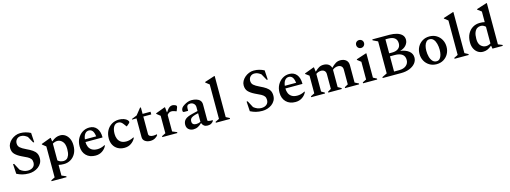

<svg xmlns="http://www.w3.org/2000/svg" viewBox="-8 -1843 8402 3166"><g transform="rotate(-15 4192.5 -260.0)"><path d="M268 10Q204 10 156.5 -2.5Q109 -15 62 -39L52 -206H70L131 -91Q193 -40 261 -40Q317 -40 351 -67.5Q385 -95 385 -146Q385 -184 367.5 -207.5Q350 -231 314 -250.5Q278 -270 220 -296Q150 -330 112 -369.5Q74 -409 74 -476Q74 -514 93 -549Q112 -584 143.5 -611Q175 -638 214.5 -654Q254 -670 296 -670Q346 -670 389.5 -658.5Q433 -647 473 -626L483 -466H466L405 -576Q376 -598 351 -609Q326 -620 294 -620Q252 -620 224.5 -592Q197 -564 197 -521Q197 -476 227 -448.5Q257 -421 327 -388Q388 -360 427 -333Q466 -306 485 -272Q504 -238 504 -188Q504 -140 483.5 -103.5Q463 -67 428.5 -41.5Q394 -16 352 -3Q310 10 268 10Z M593 230V214L658 182V-346L596 -395V-405L754 -464H764L772 -403H778Q815 -435 850 -449.5Q885 -464 925 -464Q972 -464 1010.5 -437.5Q1049 -411 1072 -362.5Q1095 -314 1095 -247Q1095 -166 1063.5 -108.5Q1032 -51 979.5 -20.5Q927 10 865 10Q813 10 774 0V182L849 214V230ZM854 -387Q816 -387 774 -363V-77Q813 -40 873 -40Q901 -40 925 -56Q949 -72 964.5 -110.5Q980 -149 980 -216Q980 -304 942 -345.5Q904 -387 854 -387Z M1405 10Q1305 10 1246.5 -49Q1188 -108 1188 -206Q1188 -282 1220 -340Q1252 -398 1304.5 -431Q1357 -464 1421 -464Q1501 -464 1546 -409Q1591 -354 1592 -254L1588 -249H1300Q1300 -204 1316 -166.5Q1332 -129 1368 -106.5Q1404 -84 1463 -84Q1491 -84 1523 -92Q1555 -100 1590 -119H1593V-105Q1569 -56 1520 -23Q1471 10 1405 10ZM1401 -419Q1361 -419 1335 -386Q1309 -353 1302 -294H1495Q1486 -363 1462 -391Q1438 -419 1401 -419Z M1899 10Q1835 10 1787 -17Q1739 -44 1712.5 -92.5Q1686 -141 1686 -206Q1686 -282 1717 -340Q1748 -398 1802.5 -431Q1857 -464 1928 -464Q1972 -464 2010.5 -450.5Q2049 -437 2068 -415Q2084 -396 2084 -385Q2084 -371 2071 -361L2028 -324H2021L1986 -371Q1969 -394 1950 -407Q1931 -420 1901 -420Q1851 -420 1824.5 -375Q1798 -330 1798 -253Q1798 -208 1813.5 -169.5Q1829 -131 1863.5 -107.5Q1898 -84 1955 -84Q1983 -84 2015 -92Q2047 -100 2083 -119H2086V-105Q2062 -57 2013.5 -23.5Q1965 10 1899 10Z M2341 10Q2287 10 2250.5 -16Q2214 -42 2214 -89V-408H2138V-418L2228 -454L2316 -564H2330V-454H2466V-408H2330V-111Q2330 -86 2352 -73.5Q2374 -61 2405 -61Q2424 -61 2439.5 -63Q2455 -65 2468 -68L2471 -67V-53Q2457 -30 2422 -10Q2387 10 2341 10Z M2545 0V-16L2610 -48V-346L2548 -395V-405L2706 -464H2715L2724 -376H2729Q2753 -414 2772 -433Q2791 -452 2808.5 -458Q2826 -464 2844 -464Q2852 -464 2862 -461Q2872 -458 2880 -455Q2910 -445 2910 -427Q2910 -419 2907 -410L2884 -351H2877L2846 -363Q2832 -368 2821.5 -369.5Q2811 -371 2798 -371Q2756 -371 2725 -330V-48L2802 -16V0Z M3076 10Q3028 10 2994.5 -19Q2961 -48 2962 -101Q2963 -153 2997 -186.5Q3031 -220 3123 -242L3217 -265V-331Q3217 -368 3192 -391.5Q3167 -415 3132 -415Q3097 -415 3083 -398.5Q3069 -382 3069 -351V-312L3064 -308H3004Q2989 -308 2983 -314Q2977 -320 2977 -338Q2977 -385 3037 -421Q3069 -441 3100.5 -452.5Q3132 -464 3167 -464Q3211 -464 3249 -452Q3287 -440 3310 -414Q3333 -388 3333 -344V-71Q3347 -55 3384 -55H3417L3420 -52V-42Q3408 -22 3383 -6Q3358 10 3319 10Q3281 10 3257.5 -7.5Q3234 -25 3224 -55H3217Q3191 -27 3155 -8.5Q3119 10 3076 10ZM3072 -126Q3072 -94 3090.5 -78.5Q3109 -63 3142 -63Q3161 -63 3178.5 -67Q3196 -71 3217 -80V-227Q3155 -215 3124 -200.5Q3093 -186 3082.5 -168Q3072 -150 3072 -126Z M3459 0V-16L3525 -48V-636L3462 -685V-695L3631 -750H3640V-48L3701 -16V0Z M4255 10Q4191 10 4143.5 -2.5Q4096 -15 4049 -39L4039 -206H4057L4118 -91Q4180 -40 4248 -40Q4304 -40 4338 -67.5Q4372 -95 4372 -146Q4372 -184 4354.5 -207.5Q4337 -231 4301 -250.5Q4265 -270 4207 -296Q4137 -330 4099 -369.5Q4061 -409 4061 -476Q4061 -514 4080 -549Q4099 -584 4130.5 -611Q4162 -638 4201.5 -654Q4241 -670 4283 -670Q4333 -670 4376.5 -658.5Q4420 -647 4460 -626L4470 -466H4453L4392 -576Q4363 -598 4338 -609Q4313 -620 4281 -620Q4239 -620 4211.5 -592Q4184 -564 4184 -521Q4184 -476 4214 -448.5Q4244 -421 4314 -388Q4375 -360 4414 -333Q4453 -306 4472 -272Q4491 -238 4491 -188Q4491 -140 4470.5 -103.5Q4450 -67 4415.5 -41.5Q4381 -16 4339 -3Q4297 10 4255 10Z M4818 10Q4718 10 4659.5 -49Q4601 -108 4601 -206Q4601 -282 4633 -340Q4665 -398 4717.5 -431Q4770 -464 4834 -464Q4914 -464 4959 -409Q5004 -354 5005 -254L5001 -249H4713Q4713 -204 4729 -166.5Q4745 -129 4781 -106.5Q4817 -84 4876 -84Q4904 -84 4936 -92Q4968 -100 5003 -119H5006V-105Q4982 -56 4933 -23Q4884 10 4818 10ZM4814 -419Q4774 -419 4748 -386Q4722 -353 4715 -294H4908Q4899 -363 4875 -391Q4851 -419 4814 -419Z M5087 0V-16L5152 -48V-350L5090 -395V-405L5248 -464H5258L5267 -390H5272Q5308 -426 5341.5 -445Q5375 -464 5419 -464Q5467 -464 5501.5 -442.5Q5536 -421 5547 -379H5550Q5590 -420 5625.5 -442Q5661 -464 5708 -464Q5766 -464 5803 -433Q5840 -402 5840 -343V-48L5905 -16V0H5665V-16L5724 -48V-300Q5724 -338 5702 -358.5Q5680 -379 5645 -379Q5618 -379 5593 -369.5Q5568 -360 5551 -343V-48L5609 -16V0H5379V-16L5435 -48V-300Q5435 -338 5413 -358.5Q5391 -379 5356 -379Q5334 -379 5309.5 -371Q5285 -363 5268 -349V-48L5323 -16V0Z M6092 -571Q6063 -571 6044 -590.5Q6025 -610 6025 -639Q6025 -668 6044 -687Q6063 -706 6092 -706Q6121 -706 6140.5 -687Q6160 -668 6160 -639Q6160 -610 6140.5 -590.5Q6121 -571 6092 -571ZM5972 0V-16L6037 -48V-350L5975 -398V-409L6143 -464H6153V-48L6214 -16V0Z M6307 0V-16L6391 -57V-603L6307 -644V-660H6600Q6669 -660 6724 -643.5Q6779 -627 6810.5 -594.5Q6842 -562 6842 -512Q6842 -461 6805.5 -418.5Q6769 -376 6701 -358Q6794 -345 6847.5 -302Q6901 -259 6901 -192Q6901 -137 6865 -93.5Q6829 -50 6766 -25Q6703 0 6623 0ZM6561 -605H6516V-366H6567Q6635 -366 6673.5 -397Q6712 -428 6712 -483Q6712 -605 6561 -605ZM6598 -315H6516V-55H6605Q6680 -55 6723.5 -91.5Q6767 -128 6767 -186Q6767 -252 6723 -283.5Q6679 -315 6598 -315Z M7227 10Q7159 10 7106.5 -22Q7054 -54 7025 -107.5Q6996 -161 6996 -227Q6996 -293 7025 -346.5Q7054 -400 7106.5 -432Q7159 -464 7227 -464Q7296 -464 7348 -432Q7400 -400 7429 -346.5Q7458 -293 7458 -227Q7458 -161 7429 -107.5Q7400 -54 7348 -22Q7296 10 7227 10ZM7239 -37Q7273 -37 7294.5 -61Q7316 -85 7326 -124Q7336 -163 7336 -207Q7336 -261 7323.5 -309.5Q7311 -358 7285 -388Q7259 -418 7217 -418Q7183 -418 7161 -394Q7139 -370 7128.5 -331Q7118 -292 7118 -248Q7118 -194 7130.5 -146Q7143 -98 7170 -67.5Q7197 -37 7239 -37Z M7534 0V-16L7600 -48V-636L7537 -685V-695L7706 -750H7715V-48L7776 -16V0Z M8020 10Q7972 10 7933.5 -15Q7895 -40 7872 -86Q7849 -132 7849 -194Q7849 -278 7880.5 -338.5Q7912 -399 7966 -431.5Q8020 -464 8087 -464Q8136 -464 8171 -455V-636L8104 -686V-695L8277 -750H8286V-45L8357 -16V0H8181L8173 -50H8166Q8128 -18 8094 -4Q8060 10 8020 10ZM7965 -222Q7965 -142 8003 -104.5Q8041 -67 8091 -67Q8131 -67 8171 -91V-376Q8153 -393 8133.5 -402.5Q8114 -412 8090 -412Q8056 -412 8028 -394.5Q8000 -377 7982.5 -335.5Q7965 -294 7965 -222Z"/></g></svg>

Font: Spectral SemiBold
Style: Regular
Weight: 600
Designer: Jean-Baptiste Levee
Foundry: Production Type
Version: Version 2.001